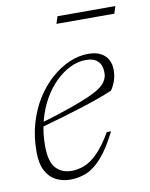

<svg xmlns="http://www.w3.org/2000/svg" viewBox="-74 -667 571 732"><g transform="rotate(-10 211.5 -301.0)"><path d="M275 -429Q246 -429 216.5 -415Q187 -401 160 -375Q133 -349 112 -312.8Q91 -276.5 78.8 -231.2Q66.5 -186 66.5 -134.5Q66.5 -71 89.8 -46.5Q113 -22 150.5 -22Q174.5 -22 199.5 -31.5Q224.5 -41 251.2 -67.5Q278 -94 307.5 -144.5H324Q292 -81 262 -47.5Q232 -14 202 -2Q172 10 139.5 10Q109.5 10 84.8 -2.5Q60 -15 45.2 -43Q30.5 -71 30.5 -116.5Q30.5 -175.5 45.2 -226.5Q60 -277.5 86 -318.8Q112 -360 145.5 -389.5Q179 -419 215.8 -434.8Q252.5 -450.5 288.5 -450.5Q318.5 -450.5 337.5 -440.2Q356.5 -430 365.5 -412.8Q374.5 -395.5 374.5 -373.5Q374.5 -354 368.8 -334.8Q363 -315.5 350.5 -297Q323 -285.5 291.2 -274.2Q259.5 -263 223.8 -251.8Q188 -240.5 148.8 -229Q109.5 -217.5 66.5 -205.5L68 -222Q137 -242.5 183.8 -259Q230.5 -275.5 259.5 -288.2Q288.5 -301 304.2 -312.2Q320 -323.5 327 -334Q334 -344.5 337 -356Q339.5 -376 335 -392.2Q330.5 -408.5 316.5 -418.8Q302.5 -429 275 -429ZM190 -584 199 -612H423L414 -584Z"/></g></svg>

Font: Newsreader 16pt 16pt ExtraLight
Style: Italic
Weight: 250
Italic angle: -17°
Version: Version 1.003